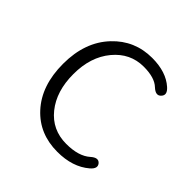

<svg xmlns="http://www.w3.org/2000/svg" viewBox="-153 -670 805 805"><g transform="rotate(45 249.5 -267.0)"><path d="M300 13Q193 13 126 -60Q56 -136 56 -265.5Q56 -395 130 -473Q200 -547 303 -547Q386 -547 433 -505Q460 -481 442 -462Q425 -443 398 -468Q369 -496 304 -496Q224 -496 170.5 -431.5Q117 -367 117 -265.5Q117 -164 168 -100.5Q219 -37 303 -37Q376 -37 413 -70Q440 -94 456 -76Q472 -57 445 -34Q390 13 300 13Z"/></g></svg>

Font: Resource Han Rounded CN Light
Style: Regular
Weight: 300
Designer: Cyano Hao (round all glyphs); Ryoko NISHIZUKA 西塚涼子 (kana, bopomofo & ideographs); Paul D. Hunt (Latin, Greek & Cyrillic)
Foundry: Cyano Hao
Version: 0.990